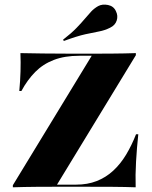

<svg xmlns="http://www.w3.org/2000/svg" viewBox="-20 -797 645 817"><path d="M34.7 0V-8.9L370.2 -559.7H317.7Q254.8 -559.7 208.9 -541.9Q162.9 -524.2 129.8 -490.7Q96.8 -457.3 71 -409.7H62.1Q66.1 -452.4 67.3 -493.1Q68.5 -533.9 66.9 -571Q108.1 -570.2 163.3 -569.4Q218.5 -568.5 302.4 -568.5H358.1Q404.8 -568.5 458.5 -569Q512.1 -569.4 558.1 -571V-562.1L222.6 -11.3H304Q352.4 -11.3 391.5 -26.6Q430.6 -41.9 461.7 -70.6Q492.7 -99.2 516.5 -138.7Q540.3 -178.2 558.9 -225.8H568.5Q562.1 -166.1 558.9 -109.3Q555.6 -52.4 557.3 0Q515.3 -1.6 458.1 -2Q400.8 -2.4 315.3 -2.4H236.3Q187.9 -2.4 134.7 -2Q81.5 -1.6 34.7 0ZM251.6 -622.6 248.4 -628.2Q283.9 -655.6 305.6 -678.2Q327.4 -700.8 341.5 -717.7Q355.6 -734.7 368.1 -748Q380.6 -761.3 397.6 -771Q415.3 -780.6 439.5 -775.8Q463.7 -771 473.4 -749.2Q483.1 -729.8 476.6 -709.7Q470.2 -689.5 448.4 -679Q425.8 -667.7 402 -663.3Q378.2 -658.9 343.1 -651.2Q308.1 -643.5 251.6 -622.6Z"/></svg>

Font: Playfair 144pt SemiExpanded Black
Style: Regular
Weight: 900
Width: 6
Designer: Claus Eggers Sørensen
Foundry: Claus Eggers Sørensen
Version: Version 2.203